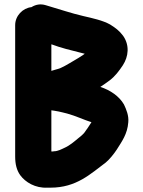

<svg xmlns="http://www.w3.org/2000/svg" viewBox="-20 -781 662 886"><path d="M217 -454V-576H219C229 -573 240 -569 251 -565L285 -555C306 -549 334 -543 355 -537L371 -533L363 -527L341 -513C314 -498 287 -479 257 -466C244 -461 231 -459 217 -454ZM217 -272 231 -270C242 -268 260 -265 270 -262L290 -257C330 -246 365 -229 402 -217C391 -200 381 -184 368 -167L360 -159C356 -155 350 -150 341 -143C323 -128 301 -109 278 -99C265 -93 247 -83 230 -83C226 -82 222 -82 217 -82ZM50 -665V-59C50 -23 57 4 73 27C97 60 143 88 199 85H213C333 85 398 21 468 -31C485 -45 506 -71 519 -91C542 -128 568 -162 572 -217C575 -247 563 -276 552 -299C530 -337 489 -365 443 -380C457 -389 474 -401 486 -410C512 -430 529 -453 547 -480C573 -520 579 -572 548 -616C530 -640 512 -653 488 -668C454 -687 407 -697 364 -707C308 -720 256 -738 201 -754L191 -757C168 -764 146 -761 125 -748C85 -744 50 -708 50 -665Z"/></svg>

Font: Blanket
Style: Blk
Weight: 900
Foundry: Cannot Into Space Fonts
Version: Version 0.9